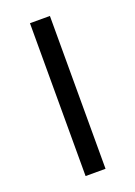

<svg xmlns="http://www.w3.org/2000/svg" viewBox="-108 -568 434 615"><g transform="rotate(-20 109.0 -260.5)"><path d="M75 0V-521H143V0Z"/></g></svg>

Font: Raleway-v4020
Style: Regular
Weight: 400
Designer: Matt McInerney, Pablo Impallari, Rodrigo Fuenzalida
Foundry: Matt McInerney, Pablo Impallari, Rodrigo Fuenzalida
Version: Version 4.020;PS 004.020;hotconv 1.0.88;makeotf.lib2.5.64775